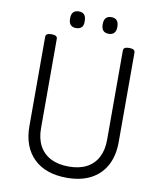

<svg xmlns="http://www.w3.org/2000/svg" viewBox="-123 -1315 1205 1431"><g transform="rotate(10 479.0 -599.5)"><path d="M481 19Q401 19 338 -3Q275 -25 231 -68Q187 -111 164 -172Q141 -233 141 -311V-988Q141 -1002 152 -1008.5Q163 -1015 185 -1015Q207 -1015 218 -1008.5Q229 -1002 229 -988V-311Q229 -234 258.5 -179Q288 -124 344.5 -95Q401 -66 481 -66Q561 -66 616 -95Q671 -124 700 -179Q729 -234 729 -311V-988Q729 -1002 740 -1008.5Q751 -1015 773 -1015Q817 -1015 817 -988V-311Q817 -207 777 -133Q737 -59 662 -20Q587 19 481 19ZM356 -1092Q328 -1092 314 -1107.5Q300 -1123 300 -1155Q300 -1187 314 -1202.5Q328 -1218 356 -1218Q384 -1218 397.5 -1202.5Q411 -1187 411 -1155Q413 -1123 398.5 -1107.5Q384 -1092 356 -1092ZM603 -1092Q575 -1092 561 -1107.5Q547 -1123 547 -1155Q547 -1187 561 -1202.5Q575 -1218 603 -1218Q630 -1218 644 -1202.5Q658 -1187 658 -1155Q659 -1124 644.5 -1108Q630 -1092 603 -1092Z"/></g></svg>

Font: Playwrite ES Deco
Style: Regular
Weight: 400
Designer: Veronika Burian, José Scaglione
Foundry: TypeTogether
Version: Version 1.002